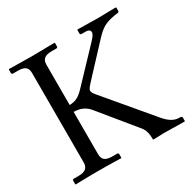

<svg xmlns="http://www.w3.org/2000/svg" viewBox="-147 -789 930 934"><g transform="rotate(-30 318.5 -322.0)"><path d="M187 -308.6V-71.3Q187 -47.9 199.7 -37.4Q212.4 -26.9 241.7 -26.9H268.1Q276.4 -26.9 276.4 -18.6V0L274.4 2Q257.3 1.5 232.9 1Q208.5 0.5 189 0.2Q169.4 0 147.5 0Q125.5 0 105.7 0.2Q85.9 0.5 61.5 1Q37.1 1.5 19.5 2L17.6 0V-18.6Q17.6 -26.9 25.4 -26.9H51.8Q81.1 -26.9 93.8 -38.1Q106.4 -49.3 106.4 -71.3V-573.7Q106.4 -597.2 93.8 -607.4Q81.1 -617.7 51.8 -617.7H25.4Q17.1 -617.7 17.1 -626V-644.5L19 -646.5L146.5 -644.5L273.9 -646.5L275.9 -644.5V-626Q275.9 -617.7 268.1 -617.7H241.7Q211.9 -617.7 199.5 -606.7Q187 -595.7 187 -573.7V-347.2Q213.4 -348.1 231.2 -357.7Q249 -367.2 267.1 -386.2L434.6 -562.5Q458 -587.4 458 -599.6Q458 -617.7 431.2 -617.7H410.2Q401.9 -617.7 401.9 -626V-644.5L403.8 -646.5Q480.5 -644.5 519.5 -644.5L616.2 -646.5L620.6 -644.5V-626Q620.6 -618.7 610.4 -617.7Q572.3 -613.3 544.2 -602.1Q516.1 -590.8 485.4 -558.1L344.7 -407.2Q320.8 -381.8 314.2 -372.8Q307.6 -363.8 307.6 -357.9Q307.6 -347.7 319.8 -332.5L538.6 -72.8Q577.1 -26.9 616.7 -26.9H623.5Q627 -26.9 630.1 -24.7Q633.3 -22.5 633.3 -18.6V0L629.9 2Q555.2 0 516.1 0L456.1 2L454.1 0V-6.3Q454.1 -47.9 433.6 -72.8L271.5 -271Q240.7 -308.6 187 -308.6Z"/></g></svg>

Font: Libertinage
Style: l
Weight: 400
Designer: OSP
Foundry: OSP
Version: Version 1.0; 2008; OFL relea